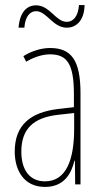

<svg xmlns="http://www.w3.org/2000/svg" viewBox="-20 -726 406 756"><path d="M53 -617H76C79 -662 99 -682 122 -682C164 -682 188 -617 243 -617C280 -617 312 -645 313 -706H291C288 -664 270 -640 243 -640C199 -640 177 -705 122 -705C87 -705 58 -680 53 -617ZM177 -537C143 -537 104 -525 72 -505L83 -483C120 -505 153 -512 177 -512C244 -512 271 -475 271 -355V-304L210 -297C100 -284 38 -234 38 -129C38 -57 73 10 157 10C233 10 261 -43 273 -93H275L276 0H297V-358C297 -489 261 -537 177 -537ZM209 -274 272 -281V-220C272 -97 241 -12 157 -12C99 -12 64 -54 64 -129C64 -217 110 -263 209 -274Z"/></svg>

Font: Noto Sans Devanagari ExtraCondensed Thin
Style: Regular
Weight: 100
Width: 2
Designer: Jelle Bosma - Monotype Design Team
Foundry: Monotype Imaging Inc.
Version: Version 2.004